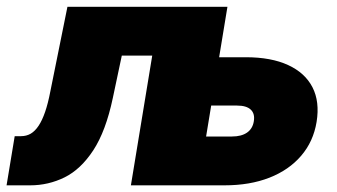

<svg xmlns="http://www.w3.org/2000/svg" viewBox="-47 -556 1010 576"><path d="M-27.3 0 -2.9 -147.5H16.1Q32.2 -147.5 45.2 -155Q58.1 -162.6 68.8 -178.7Q79.6 -194.8 88.4 -220.5Q97.2 -246.1 104 -281.7L155.3 -535.6H630.4L541.5 0H345.7L409.7 -389.2H318.4L291.5 -262.2Q270.5 -162.6 232.9 -105.2Q195.3 -47.9 146.7 -23.9Q98.1 0 43.5 0ZM527.3 -384.3H690.4Q766.6 -384.3 817.4 -360.8Q868.2 -337.4 890.4 -294.2Q912.6 -251 902.8 -190.4Q893.1 -131.3 856.4 -88.6Q819.8 -45.9 761.2 -22.9Q702.6 0 626.5 0H350.6L439.5 -535.6H635.3L571.3 -146.5H648.9Q677.2 -146.5 694.1 -158.2Q710.9 -169.9 714.4 -191.9Q718.3 -214.8 705.3 -227.1Q692.4 -239.3 664.1 -239.3H503.4Z"/></svg>

Font: Inter 20pt Black
Style: Italic
Weight: 900
Italic angle: -9.3988°
Version: Version 4.001;git-66647c0bb